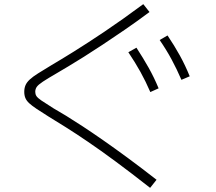

<svg xmlns="http://www.w3.org/2000/svg" viewBox="-20 -813 1040 926"><path d="M704 93Q611 20 536.5 -35Q462 -90 403 -130Q344 -170 298 -199Q252 -228 214 -251Q179 -273 156.5 -288Q134 -303 121 -315Q108 -327 102.5 -340Q97 -353 97 -370Q97 -388 103 -402Q109 -416 123.5 -429.5Q138 -443 163.5 -459Q189 -475 227 -498Q273 -525 336.5 -564.5Q400 -604 483.5 -660Q567 -716 671 -793L701 -755Q638 -708 581 -669Q524 -630 475 -597.5Q426 -565 384.5 -539Q343 -513 310.5 -493.5Q278 -474 254 -460Q209 -434 186.5 -419Q164 -404 157 -393.5Q150 -383 150 -370Q150 -359 155.5 -350Q161 -341 180 -328Q199 -315 239 -290Q264 -276 299 -254.5Q334 -233 379 -203.5Q424 -174 478.5 -136Q533 -98 597.5 -50.5Q662 -3 735 54ZM705 -369Q683 -420 657.5 -466Q632 -512 599 -561L638 -583Q670 -534 696.5 -487Q723 -440 745 -387ZM855 -428Q833 -479 808 -525.5Q783 -572 750 -620L788 -642Q821 -593 847 -546Q873 -499 895 -445Z"/></svg>

Font: M PLUS 2 Light
Style: Regular
Weight: 300
Designer: Coji Morishita
Foundry: UNDERFOREST DESIGN
Version: Version 1.001